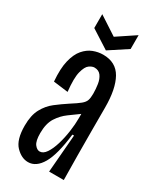

<svg xmlns="http://www.w3.org/2000/svg" viewBox="-180 -739 661 805"><g transform="rotate(30 150.0 -336.5)"><path d="M104 10Q72 10 44 -19Q16 -48 16 -116Q16 -166 33 -197.5Q50 -229 76.5 -249.5Q103 -270 132 -289Q162 -308 176 -319.5Q190 -331 194 -343Q198 -355 198 -375Q198 -398 194.5 -420.5Q191 -443 180 -458Q169 -473 148 -473Q137 -473 123.5 -463.5Q110 -454 102 -423Q94 -392 101 -328L30 -337Q25 -398 34.5 -437Q44 -476 63 -498Q82 -520 105.5 -529Q129 -538 153 -538Q215 -538 242.5 -489Q270 -440 270 -350V-241Q270 -181 270.5 -120.5Q271 -60 272 0H201Q205 -46 208.5 -91.5Q212 -137 216 -183H208Q196 -81 169.5 -35.5Q143 10 104 10ZM124 -53Q141 -53 154.5 -73Q168 -93 177.5 -124.5Q187 -156 192 -191Q197 -226 197 -257V-277Q175 -261 149.5 -242.5Q124 -224 106 -196Q88 -168 88 -121Q88 -83 99.5 -68Q111 -53 124 -53ZM64 -683 153 -625 240 -683V-616L153 -559L64 -616Z"/></g></svg>

Font: Bricolage Grotesque 48pt Condensed Light
Style: Regular
Weight: 300
Width: 3
Designer: Mathieu Triay
Foundry: Atelier Triay
Version: Version 1.000; ttfautohint (v1.8.4.7-5d5b);gftools[0.9.32]